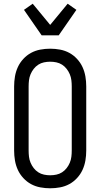

<svg xmlns="http://www.w3.org/2000/svg" viewBox="-20 -1005 540 1033"><path d="M250 8Q223 8 196.5 3Q170 -2 147 -14.5Q124 -27 105.5 -47Q87 -67 76 -91Q65 -115 60.5 -141.5Q56 -168 56 -195V-540Q56 -567 60.5 -593.5Q65 -620 76 -644Q87 -668 105.5 -688Q124 -708 147 -720.5Q170 -733 196.5 -738Q223 -743 250 -743Q277 -743 303.5 -738Q330 -733 353 -720.5Q376 -708 394.5 -688Q413 -668 424 -644Q435 -620 439.5 -593.5Q444 -567 444 -540V-195Q444 -168 439.5 -141.5Q435 -115 424 -91Q413 -67 394.5 -47Q376 -27 353 -14.5Q330 -2 303.5 3Q277 8 250 8ZM250 -62Q267 -62 283.5 -65.5Q300 -69 314 -78Q328 -87 338.5 -100.5Q349 -114 355.5 -129.5Q362 -145 364 -161.5Q366 -178 366 -195V-540Q366 -557 364 -573.5Q362 -590 355.5 -605.5Q349 -621 338.5 -634.5Q328 -648 314 -657Q300 -666 283.5 -669.5Q267 -673 250 -673Q233 -673 216.5 -669.5Q200 -666 186 -657Q172 -648 161.5 -634.5Q151 -621 144.5 -605.5Q138 -590 136 -573.5Q134 -557 134 -540V-195Q134 -178 136 -161.5Q138 -145 144.5 -129.5Q151 -114 161.5 -100.5Q172 -87 186 -78Q200 -69 216.5 -65.5Q233 -62 250 -62ZM204 -815 109 -952 156 -985 250 -871 344 -985 391 -952 296 -815Z"/></svg>

Font: Iosevka srxl
Style: Regular
Weight: 400
Monospace: yes
Designer: Belleve Invis
Foundry: Belleve Invis
Version: Version 33.0.1; ttfautohint (v1.8.3)